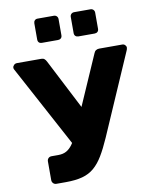

<svg xmlns="http://www.w3.org/2000/svg" viewBox="-98 -997 848 1069"><g transform="rotate(-10 325.5 -462.0)"><path d="M133 0Q122 0 115 -7.5Q108 -15 108 -25V-131Q108 -142 115 -149Q122 -156 133 -156H171Q198 -156 217 -166.5Q236 -177 251.5 -198.5Q267 -220 282 -254L468 -679Q472 -690 480 -695Q488 -700 498 -700H629Q638 -700 644.5 -693.5Q651 -687 651 -679Q651 -675 649.5 -670Q648 -665 646 -661L447 -204Q422 -147 398.5 -108Q375 -69 347 -45Q319 -21 280.5 -10.5Q242 0 186 0ZM274 -180 11 -669Q9 -673 9 -678Q9 -686 16 -693Q23 -700 33 -700H171Q182 -700 188.5 -694.5Q195 -689 200 -679L366 -356ZM396 -787Q386 -787 379.5 -793Q373 -799 373 -810V-901Q373 -911 379.5 -917.5Q386 -924 396 -924H488Q498 -924 504.5 -917.5Q511 -911 511 -901V-810Q511 -799 504.5 -793Q498 -787 488 -787ZM189 -787Q179 -787 173 -793Q167 -799 167 -810V-901Q167 -911 173 -917.5Q179 -924 189 -924H281Q291 -924 297.5 -917.5Q304 -911 304 -901V-810Q304 -799 297.5 -793Q291 -787 281 -787Z"/></g></svg>

Font: Rubik Light
Style: Bold
Weight: 700
Version: Version 2.104